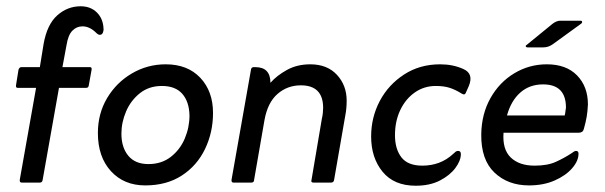

<svg xmlns="http://www.w3.org/2000/svg" viewBox="-20 -582 1930 612"><path d="M95 -302H36Q30 -302 31 -310L39 -360Q42 -368 48 -368H107L119 -442Q130 -504 162.5 -533Q195 -562 237 -562Q269 -562 289 -542Q309 -522 310 -490Q311 -488 308.5 -479.5Q306 -471 298 -471Q293 -471 287 -477Q266 -498 243 -498Q224 -498 210.5 -484Q197 -470 192 -438L179 -368H267Q273 -368 272 -360L263 -310Q262 -302 255 -302H168L116 -9Q115 0 107 0H49Q42 0 43 -9Z M292 -158Q292 -220 321.5 -269.5Q351 -319 400.5 -348Q450 -377 508 -377Q578 -377 618.5 -334Q659 -291 659 -222Q659 -160 633.5 -107Q608 -54 559.5 -22.5Q511 9 443 9Q375 9 333.5 -36.5Q292 -82 292 -158ZM367 -156Q367 -112 389 -85.5Q411 -59 453 -59Q495 -59 524.5 -82Q554 -105 569 -140.5Q584 -176 584 -214Q583 -258 561 -283Q539 -308 496 -308Q455 -308 426 -285Q397 -262 382 -227Q367 -192 367 -156Z M842 -318Q862 -341 894.5 -359Q927 -377 969 -377Q1023 -377 1054 -343.5Q1085 -310 1085 -261Q1085 -250 1084 -238Q1083 -226 1081 -216L1045 -9Q1044 0 1035 0H979Q970 0 973 -9L1006 -204Q1008 -212 1009 -221.5Q1010 -231 1010 -238Q1010 -310 939 -310Q896 -310 864.5 -282.5Q833 -255 823 -199L790 -9Q790 0 781 0H724Q717 0 718 -9L780 -360Q781 -368 789 -368H794Q842 -368 842 -318Z M1305 10Q1236 10 1199.5 -34.5Q1163 -79 1163 -147Q1163 -208 1190.5 -260Q1218 -312 1268 -344.5Q1318 -377 1383 -377Q1424 -377 1457 -362Q1491 -347 1474 -307L1466 -289Q1463 -281 1459 -281Q1456 -281 1451 -284Q1432 -296 1413.5 -302Q1395 -308 1369 -308Q1332 -308 1302.5 -287.5Q1273 -267 1256 -231.5Q1239 -196 1239 -151Q1239 -107 1259.5 -80.5Q1280 -54 1326 -54Q1384 -54 1424 -91Q1429 -96 1432.5 -98.5Q1436 -101 1440 -101Q1449 -101 1449 -91Q1449 -70 1431.5 -46.5Q1414 -23 1382 -6.5Q1350 10 1305 10Z M1659 -439 1741 -506Q1754 -516 1766 -516H1830Q1835 -516 1835.5 -512.5Q1836 -509 1833 -507L1742 -441Q1728 -431 1712 -431H1661Q1657 -431 1656 -434Q1655 -437 1659 -439ZM1585 -159Q1581 -106 1608 -80Q1635 -54 1684 -54Q1725 -54 1751.5 -66Q1778 -78 1801 -93Q1805 -96 1809 -98.5Q1813 -101 1816 -101Q1824 -101 1824 -92Q1824 -69 1803.5 -45.5Q1783 -22 1747.5 -6.5Q1712 9 1666 9Q1599 9 1556 -32Q1513 -73 1514 -154Q1515 -219 1543.5 -269.5Q1572 -320 1619.5 -348.5Q1667 -377 1723 -377Q1785 -377 1819.5 -341.5Q1854 -306 1854 -249Q1853 -227 1850 -209.5Q1847 -192 1841 -171Q1838 -159 1825 -159ZM1596 -214H1780Q1782 -222 1782.5 -228.5Q1783 -235 1784 -239Q1784 -313 1711 -313Q1668 -313 1638.5 -287Q1609 -261 1596 -214Z"/></svg>

Font: Zain
Style: Italic
Weight: 400
Italic angle: -10°
Designer: Zain,Boutros
Foundry: Mobile Telecommunications Company (Zain), 2024
Version: Version 1.51; ttfautohint (v1.8.4)